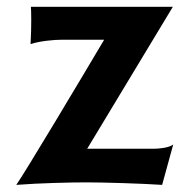

<svg xmlns="http://www.w3.org/2000/svg" viewBox="-20 -530 540 558"><path d="M27.3 7.3C95.7 2 185.1 0 232.9 0C280.8 0 394 3.4 451.2 7.3L483.4 -109.9C470.2 -100.1 441.4 -97.7 425.3 -97.7H233.4L482.4 -510.3H69.8C70.3 -495.6 70.8 -498.5 70.8 -472.2C70.8 -451.2 70.3 -427.2 68.8 -401.9C95.2 -410.6 135.7 -414.6 161.6 -414.6H282.7C223.6 -314.5 49.3 -22.9 27.3 7.3Z"/></svg>

Font: HammersmithOne
Style: Regular
Weight: 400
Designer: Nicole Fally
Foundry: Nicole Fally
Version: Version 1.003